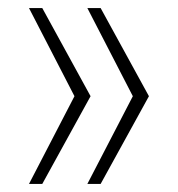

<svg xmlns="http://www.w3.org/2000/svg" viewBox="-20 -537 442 477"><path d="M350 -298 230 -80H197L310 -298L197 -517H230ZM205 -298 85 -80H52L165 -298L52 -517H85Z"/></svg>

Font: Mona Sans VF XLt
Style: Regular
Weight: 200
Designer: Deni Anggara
Foundry: GitHub
Version: Version 2.000;Glyphs 3.2.3 (3260)